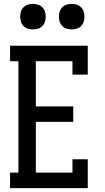

<svg xmlns="http://www.w3.org/2000/svg" viewBox="-20 -971 540 991"><path d="M32 0V-80H75V-655H32V-735H433V-586H354V-655H165V-422H358V-342H165V-80H354V-149H433V0ZM350 -819Q337 -819 324 -823Q311 -827 301.5 -836.5Q292 -846 288 -859Q284 -872 284 -885Q284 -898 288 -911Q292 -924 301.5 -933.5Q311 -943 324 -947Q337 -951 350 -951Q363 -951 376 -947Q389 -943 398.5 -933.5Q408 -924 412 -911Q416 -898 416 -885Q416 -872 412 -859Q408 -846 398.5 -836.5Q389 -827 376 -823Q363 -819 350 -819ZM150 -819Q137 -819 124 -823Q111 -827 101.5 -836.5Q92 -846 88 -859Q84 -872 84 -885Q84 -898 88 -911Q92 -924 101.5 -933.5Q111 -943 124 -947Q137 -951 150 -951Q163 -951 176 -947Q189 -943 198.5 -933.5Q208 -924 212 -911Q216 -898 216 -885Q216 -872 212 -859Q208 -846 198.5 -836.5Q189 -827 176 -823Q163 -819 150 -819Z"/></svg>

Font: Iosevka Curly Slab Medium
Style: Regular
Weight: 500
Monospace: yes
Designer: Belleve Invis
Foundry: Belleve Invis
Version: Version 22.1.2; ttfautohint (v1.8.4)